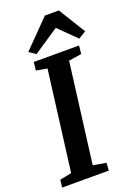

<svg xmlns="http://www.w3.org/2000/svg" viewBox="-180 -1052 802 1123"><g transform="rotate(-20 221.0 -490.0)"><path d="M8.3 -46.9 81.1 -61.5 160.6 -683.6 92.3 -695.8 98.1 -747.1H379.9L374.5 -695.8L294.9 -683.6L215.3 -61.5L296.4 -47.4L293 0H2.9ZM87.9 -813 252 -980H338.9L441.9 -813L395 -784.2L287.1 -890.6L128.9 -784.7Z"/></g></svg>

Font: Brush Lettering One
Style: Bold Italic
Weight: 400
Italic angle: -7°
Designer: Eben Sorkin
Foundry: Eben Sorkin
Version: Version 1.001